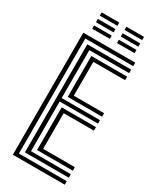

<svg xmlns="http://www.w3.org/2000/svg" viewBox="-237 -1021 895 1090"><g transform="rotate(30 210.5 -476.0)"><path d="M52.8 0V-800H393.2V-777H79.2V-23H393.2V0ZM105.5 -45.8V-754.2H393.2V-731.2H132V-417.2H383.2V-394.5H132V-68.8H393.2V-45.8ZM158.5 -440.2V-708.2H393.2V-685.2H185V-463.2H383.2V-440.2ZM158.5 -91.8V-371.5H383.2V-348.5H185V-114.8H393.2V-91.8ZM247.8 -930.5V-951.8H363.2V-930.5ZM85.5 -930.5V-951.8H201V-930.5ZM85.5 -887.5V-909H201V-887.5ZM247.8 -887.5V-909H363.2V-887.5ZM85.5 -844.8V-866.2H201V-844.8ZM247.8 -844.8V-866.2H363.2V-844.8Z"/></g></svg>

Font: Big Shoulders Inline Text ExtraBold
Style: Regular
Weight: 800
Designer: Patric King
Foundry: XO Type Co
Version: Version 1.000